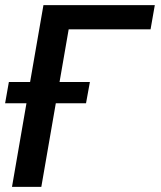

<svg xmlns="http://www.w3.org/2000/svg" viewBox="-22 -731 629 751"><path d="M314.5 -327.1H196.3L139.6 0H24.9L81.5 -327.1H-2L12.7 -410.2H95.7L147.9 -710.9H583.5L566.9 -616.2H246.6L210.9 -410.2H329.6Z"/></svg>

Font: Roboto Mono Medium
Style: Italic
Weight: 500
Designer: Google
Version: Version 2.000985; 2015; ttfautohint (v1.3)